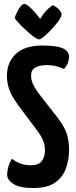

<svg xmlns="http://www.w3.org/2000/svg" viewBox="-20 -940 384 970"><path d="M147 10Q80 10 48 -10.5Q16 -31 16 -57Q16 -74 22 -96.5Q28 -119 41 -138Q57 -124 82 -114.5Q107 -105 134 -105Q175 -105 191 -126Q207 -147 207 -182Q207 -208 197.5 -231Q188 -254 162 -288L71 -410Q37 -456 26 -490Q15 -524 15 -557Q15 -625 60 -667.5Q105 -710 193 -710Q269 -710 299 -695Q329 -680 329 -654Q329 -640 323 -623.5Q317 -607 303 -591Q295 -597 270 -604Q245 -611 216 -611Q179 -611 158 -598.5Q137 -586 137 -560Q137 -537 145.5 -517.5Q154 -498 173 -471L269 -348Q305 -302 317 -265Q329 -228 329 -185Q329 -135 313.5 -90.5Q298 -46 259 -18Q220 10 147 10ZM178 -741Q171 -741 158.5 -749Q146 -757 131 -770Q116 -783 100.5 -797.5Q85 -812 73 -825.5Q61 -839 54 -849Q62 -874 76.5 -897Q91 -920 103 -920Q110 -920 120 -912.5Q130 -905 141 -894Q152 -883 161.5 -871.5Q171 -860 177 -852.5Q183 -845 183 -845Q200 -872 214.5 -887Q229 -902 238 -908Q247 -914 247 -914Q267 -904 279 -891Q291 -878 291 -866Q291 -858 281.5 -843Q272 -828 257 -810.5Q242 -793 226 -777Q210 -761 197 -751Q184 -741 178 -741Z"/></svg>

Font: Yanone Kaffeesatz ExtraLight
Style: Regular
Weight: 200
Designer: Yanone (Cyrillic: Daniel Pouzeot, Huerta Tipografica, and Cyreal)
Foundry: Yanone
Version: Version 2.003